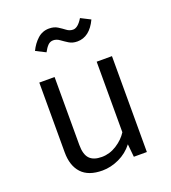

<svg xmlns="http://www.w3.org/2000/svg" viewBox="-144 -898 904 1016"><g transform="rotate(-20 307.5 -389.5)"><path d="M189.2 -540V-157.4Q189.2 -104.1 211.3 -80.5Q233.3 -56.9 280 -56.9Q324.6 -56.9 364.4 -82.3Q404.1 -107.7 426.2 -142.6V-540H512.3V0H439L431.8 -72.8Q400 -31.8 353.1 -10Q306.2 11.8 259 11.8Q180.5 11.8 141.8 -30Q103.1 -71.8 103.1 -147.2V-540ZM367.7 -675.4Q340.5 -675.4 320.8 -687.7Q301 -700 283.8 -712.6Q266.7 -725.1 248.2 -725.1Q230.8 -725.1 218.5 -712.8Q206.2 -700.5 193.8 -677.4L139 -705.1Q156.4 -741.5 183.8 -766.4Q211.3 -791.3 248.7 -791.3Q276.9 -791.3 296.4 -779Q315.9 -766.7 332.1 -754.4Q348.2 -742.1 367.7 -742.1Q394.9 -742.1 422.1 -787.2L476.4 -759.5Q436.9 -675.4 367.7 -675.4Z"/></g></svg>

Font: FiraCode Nerd Font
Style: Regular
Weight: 400
Designer: Carrois Corporate, Edenspiekermann AG, Nikita Prokopov
Foundry: Carrois Corporate, Edenspiekermann AG, Nikita Prokopov
Version: Version 6.002;Nerd Fonts 2.2.2